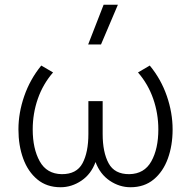

<svg xmlns="http://www.w3.org/2000/svg" viewBox="-20 -772 803 807"><path d="M234.5 15Q176.5 15 137 -17.8Q97.5 -50.5 77.5 -105.5Q57.5 -160.5 57.5 -228Q57.5 -298 82 -368.5Q106.5 -439 153.5 -496.5L203 -467.5Q160.5 -418.5 139 -356.8Q117.5 -295 117.5 -228Q117.5 -147 147 -94Q176.5 -41 239.5 -40Q302 -39.5 326.8 -85.8Q351.5 -132 351.5 -209V-347H411.5V-209Q411.5 -132 436.5 -85.8Q461.5 -39.5 523.5 -40Q586.5 -41 616 -93.8Q645.5 -146.5 645.5 -228Q645.5 -295 624 -356.8Q602.5 -418.5 560 -467.5L609.5 -496.5Q657 -439 681.2 -368.5Q705.5 -298 705.5 -228Q705.5 -160.5 685.5 -105.5Q665.5 -50.5 626 -17.8Q586.5 15 528.5 15Q482 15 441.2 -12.5Q400.5 -40 381.5 -91Q363 -40 322 -12.5Q281 15 234.5 15ZM350.5 -585 415.5 -752H475.5L404.5 -585Z"/></svg>

Font: Geologica Thin
Style: Regular
Weight: 100
Designer: Sindre Bremnes, Frode Helland
Foundry: Monokrom Skriftforlag AS
Version: Version 1.010; ttfautohint (v1.8.4.7-5d5b);gftools[0.9.28]